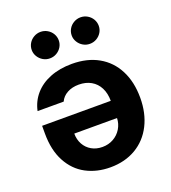

<svg xmlns="http://www.w3.org/2000/svg" viewBox="-137 -844 847 952"><g transform="rotate(-20 287.0 -368.0)"><path d="M539.1 -267.6Q539.1 -186 507.6 -123.8Q476.1 -61.5 418 -27.3Q359.9 6.8 283.2 6.8Q211.9 6.8 155.5 -23.2Q99.1 -53.2 66.7 -113.8Q34.2 -174.3 34.2 -261.7V-302.7H396.5Q396.5 -342.3 381.6 -371.6Q366.7 -400.9 339.1 -416.7Q311.5 -432.6 274.4 -432.6Q238.8 -432.6 212.9 -418.2Q187 -403.8 175.8 -378.9H38.1Q48.3 -427.7 80.1 -464.4Q111.8 -501 162.4 -521Q212.9 -541 277.3 -541Q357.9 -541 416.7 -507.8Q475.6 -474.6 507.3 -412.8Q539.1 -351.1 539.1 -267.6ZM280.3 -101.6Q312.5 -101.6 338.6 -116.2Q364.7 -130.9 380.1 -156.2Q395.5 -181.6 396.5 -211.9H170.9Q170.9 -180.2 184.8 -155Q198.7 -129.9 223.6 -115.7Q248.5 -101.6 280.3 -101.6ZM114.3 -672.9Q114.3 -691.9 123.8 -708Q133.3 -724.1 149.9 -733.6Q166.5 -743.2 185.5 -743.2Q205.1 -743.2 221.4 -733.6Q237.8 -724.1 247.3 -708Q256.8 -691.9 256.8 -672.9Q256.8 -654.3 247.3 -638.4Q237.8 -622.6 221.4 -613Q205.1 -603.5 185.5 -603.5Q166.5 -603.5 150.1 -613Q133.8 -622.6 124 -638.7Q114.3 -654.8 114.3 -672.9ZM325.2 -672.9Q325.2 -691.9 334.7 -708Q344.2 -724.1 360.8 -733.6Q377.4 -743.2 396.5 -743.2Q416 -743.2 432.4 -733.6Q448.7 -724.1 458.3 -708Q467.8 -691.9 467.8 -672.9Q467.8 -654.3 458.3 -638.4Q448.7 -622.6 432.4 -613Q416 -603.5 396.5 -603.5Q377.4 -603.5 361.1 -613Q344.7 -622.6 335 -638.7Q325.2 -654.8 325.2 -672.9Z"/></g></svg>

Font: Pretendard GOV
Style: Bold
Weight: 700
Designer: Base glyphs from Inter by Rasmus Andersson; Hangeul glyphs from Noto Sans CJK(Source Han Sans) by Jang Soo-young and Kan
Foundry: Kil Hyung-jin
Version: Version 1.309